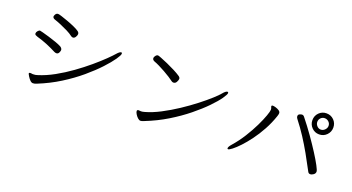

<svg xmlns="http://www.w3.org/2000/svg" viewBox="-46 -1173 3052 1665"><g transform="rotate(20 1480.0 -340.0)"><path d="M465 -511Q457 -511 447 -518Q427 -534 394 -550.5Q361 -567 326.5 -581.5Q292 -596 267 -604Q246 -611 246 -627Q246 -629 249 -637Q252 -645 258.5 -652.5Q265 -660 277 -660Q285 -660 311.5 -651.5Q338 -643 372.5 -630.5Q407 -618 438 -604Q469 -590 484 -579Q499 -569 499 -554Q499 -543 489.5 -527Q480 -511 465 -511ZM249 -33Q236 -46 224.5 -65Q213 -84 213 -89Q213 -96 225 -96Q228 -96 231 -96Q234 -96 238 -95Q241 -94 244.5 -94Q248 -94 251 -94Q273 -94 289 -100Q361 -122 435 -163Q509 -204 578.5 -254Q648 -304 707 -354Q766 -404 807.5 -444.5Q849 -485 866 -505Q891 -534 905 -534Q913 -534 913 -524Q913 -510 884.5 -468.5Q856 -427 803 -370Q750 -313 675.5 -250Q601 -187 508.5 -129Q416 -71 309 -28Q299 -24 291.5 -22Q284 -20 276 -20Q269 -20 262.5 -23Q256 -26 249 -33ZM390 -401Q408 -389 408 -373Q408 -373 406 -363Q404 -353 397 -343.5Q390 -334 376 -334Q370 -334 358 -339Q318 -360 273.5 -378.5Q229 -397 174 -413Q164 -416 156.5 -420.5Q149 -425 149 -434Q149 -446 159.5 -458Q170 -470 179 -470Q182 -470 207 -463.5Q232 -457 267 -446.5Q302 -436 336 -424Q370 -412 390 -401Z M1188 -598Q1199 -618 1214 -618Q1219 -618 1246 -607.5Q1273 -597 1309.5 -581Q1346 -565 1382 -546.5Q1418 -528 1440 -513Q1456 -503 1456 -489Q1456 -479 1446.5 -460.5Q1437 -442 1418 -442Q1409 -442 1401 -448Q1387 -459 1362 -475Q1337 -491 1307.5 -507.5Q1278 -524 1250.5 -537.5Q1223 -551 1203 -558Q1183 -566 1183 -582Q1183 -592 1188 -598ZM1295 -42Q1276 -33 1263 -33Q1251 -33 1237 -46Q1223 -59 1213.5 -75.5Q1204 -92 1204 -102Q1204 -108 1208 -111Q1213 -114 1217 -114Q1221 -114 1226 -113Q1231 -112 1239 -112Q1244 -112 1252 -113Q1260 -114 1270 -117Q1336 -135 1409 -173Q1482 -211 1553 -258Q1624 -305 1685 -352.5Q1746 -400 1788.5 -438.5Q1831 -477 1847 -497Q1872 -528 1888 -528Q1896 -528 1896 -519Q1896 -505 1868 -465Q1840 -425 1787 -370.5Q1734 -316 1660 -256Q1586 -196 1494 -140Q1402 -84 1295 -42Z M2856 -549Q2856 -509 2828 -480.5Q2800 -452 2759 -452Q2719 -452 2691 -480.5Q2663 -509 2663 -549Q2663 -590 2691 -618Q2719 -646 2759 -646Q2800 -646 2828 -618Q2856 -590 2856 -549ZM2812 -549Q2812 -571 2796 -586Q2780 -601 2759 -601Q2738 -601 2723 -586Q2708 -571 2708 -549Q2708 -529 2723 -512.5Q2738 -496 2759 -496Q2780 -496 2796 -512.5Q2812 -529 2812 -549ZM2850 -141Q2850 -123 2834 -112Q2818 -101 2806 -101Q2790 -101 2783 -115Q2742 -193 2704.5 -259.5Q2667 -326 2626.5 -388.5Q2586 -451 2536 -515Q2528 -526 2528 -536Q2528 -552 2542.5 -557.5Q2557 -563 2563 -563Q2576 -563 2585 -551Q2638 -485 2685.5 -417.5Q2733 -350 2770 -292Q2807 -234 2828.5 -193.5Q2850 -153 2850 -141ZM2062 -61Q2055 -61 2055 -68Q2055 -82 2076 -106Q2127 -164 2167 -228Q2207 -292 2235.5 -351Q2264 -410 2279 -452.5Q2294 -495 2294 -509Q2294 -521 2290.5 -528Q2287 -535 2287 -540Q2287 -543 2288 -545Q2291 -549 2299 -549Q2308 -549 2325.5 -544Q2343 -539 2357.5 -529.5Q2372 -520 2372 -506Q2372 -496 2366 -478Q2342 -407 2307.5 -344Q2273 -281 2234.5 -229Q2196 -177 2160.5 -139.5Q2125 -102 2098.5 -81.5Q2072 -61 2062 -61Z"/></g></svg>

Font: Moon Stars Kai T HW
Style: Regular
Weight: 400
Designer: GuiWonder
Version: Version 1.101